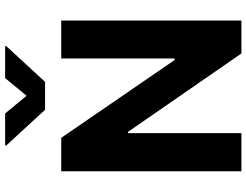

<svg xmlns="http://www.w3.org/2000/svg" viewBox="-130 -864 994 775"><g transform="rotate(-90 367.5 -477.0)"><path d="M671.5 -727.3H518.5V-269.9H512.1L198.2 -727.3H63.2V0H217V-457.7H222.3L538.7 0H671.5ZM296.5 -953.8H167.6V-948.9L311.4 -792.6H424L568.2 -948.9V-953.8H439.3L367.9 -867.2Z"/></g></svg>

Font: Karasuma Gothic
Style: Bold
Weight: 700
Designer: Rasmus Andersson / Ryoko Nishizuka
Foundry: Genbu
Version: Version 1.00